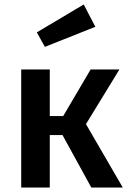

<svg xmlns="http://www.w3.org/2000/svg" viewBox="-20 -840 576 860"><path d="M355 -820 407 -720 181 -630 145 -695ZM515 -529 365 -284 530 0H389L260 -235H203V0H75V-529H203V-320H263L386 -529Z"/></svg>

Font: FiraGO Medium
Style: Regular
Weight: 500
Designer: bBox Type
Foundry: bBox Type GmbH
Version: Version 1.001;PS 001.001;hotconv 1.0.88;makeotf.lib2.5.64775